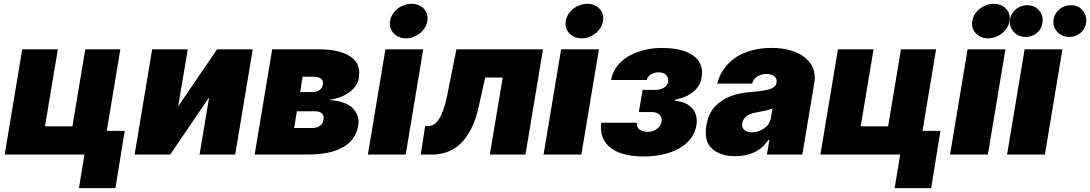

<svg xmlns="http://www.w3.org/2000/svg" viewBox="-20 -801 5649 995"><path d="M4.3 0 95.2 -545.5H279.8L213.1 -146.3H355.1L421.9 -545.5H603.7L533.4 -122.9H626.4L578.1 174H389.2L417.6 0Z M768.5 -545.5H953.1L903.4 -250L1105.1 -545.5H1289.8L1198.9 0H1014.2L1063.9 -296.9L862.2 0H677.6Z M1390.6 -545.5H1629.3Q1684.3 -545.5 1725.7 -536.4Q1767 -527.3 1795.5 -508.2Q1824.2 -489 1834.9 -461.5Q1845.5 -433.9 1839.5 -396.3Q1833.1 -355.8 1792.6 -324.6Q1752.8 -293.3 1683.2 -282.7Q1714.5 -281.2 1738.3 -275.6Q1762.1 -269.9 1780.2 -260.3Q1797.9 -251.1 1809.8 -238.5Q1821.7 -225.9 1828.7 -211.5Q1835.6 -197.1 1837.5 -181.5Q1839.5 -165.8 1836.6 -150.6Q1823.9 -76 1757.3 -38Q1690.7 0 1575.3 0H1299.7ZM1504.3 -137.8H1598Q1622.5 -137.8 1638 -149Q1653.4 -160.2 1656.2 -180.4Q1660.2 -201 1648.4 -212.7Q1636.7 -224.4 1612.2 -224.4H1518.5ZM1535.5 -323.9H1598Q1646 -323.9 1653.4 -363.6Q1656.2 -382.8 1643.5 -393.1Q1630.7 -403.4 1605.1 -403.4H1548.3Z M1977.3 -545.5H2173.3L2082.4 0H1886.4ZM2001.4 -691.8Q2004.6 -711.6 2015.1 -728Q2025.6 -744.3 2040.8 -756.2Q2056.1 -768.1 2074.8 -774.7Q2093.4 -781.2 2112.9 -781.2Q2153.1 -781.2 2176.8 -755.3Q2201 -729 2194.6 -691.8Q2191.4 -672.2 2180.8 -655.9Q2170.1 -639.6 2155 -627.7Q2139.9 -615.8 2121.4 -609Q2103 -602.3 2083.8 -602.3Q2044.7 -602.3 2019.5 -628.9Q1995.7 -654.5 2001.4 -691.8Z M2160.5 0 2183.2 -147.7H2200.3Q2232.2 -147.7 2256 -185.4Q2279.8 -223 2296.9 -304L2345.2 -545.5H2794L2703.1 0H2518.5L2585.2 -399.1H2494.3L2461.6 -251.4Q2446.4 -181.8 2421.9 -133.7Q2397.4 -85.6 2365.9 -55.9Q2334.5 -26.3 2296.9 -13.1Q2259.2 0 2217.3 0Z M2887.8 -545.5H3083.8L2992.9 0H2796.9ZM2911.9 -691.8Q2915.1 -711.6 2925.6 -728Q2936.1 -744.3 2951.3 -756.2Q2966.6 -768.1 2985.3 -774.7Q3003.9 -781.2 3023.4 -781.2Q3063.6 -781.2 3087.4 -755.3Q3111.5 -729 3105.1 -691.8Q3101.9 -672.2 3091.3 -655.9Q3080.6 -639.6 3065.5 -627.7Q3050.4 -615.8 3032 -609Q3013.5 -602.3 2994.3 -602.3Q2955.3 -602.3 2930 -628.9Q2906.2 -654.5 2911.9 -691.8Z M3095.9 -164.8H3280.5Q3278.8 -154.8 3282 -146.1Q3285.2 -137.4 3292.6 -131.2Q3300.1 -125 3311.1 -121.4Q3322.1 -117.9 3335.9 -117.9Q3350.1 -117.9 3362.4 -121.8Q3374.6 -125.7 3384.1 -132.6Q3393.5 -139.6 3399.9 -149.1Q3406.2 -158.7 3408.4 -170.5Q3410.5 -181.8 3407.7 -190.9Q3404.8 -199.9 3398.3 -206.5Q3391.7 -213.1 3381.6 -216.6Q3371.4 -220.2 3358.7 -220.2H3290.5L3310.4 -335.2H3378.6Q3391 -335.2 3402 -338.4Q3413 -341.6 3421.5 -347.1Q3430 -352.6 3435.5 -360.4Q3441.1 -368.3 3442.5 -377.8Q3445.3 -399.1 3432 -412.6Q3418.7 -426.1 3394.2 -426.1Q3382.5 -426.1 3371.8 -423.3Q3361.2 -420.5 3352.8 -415.1Q3344.5 -409.8 3339 -402.5Q3333.5 -395.2 3331.7 -386.4H3147Q3152 -415.8 3165.8 -439.6Q3179.7 -463.4 3199.8 -481.9Q3219.8 -500.4 3244.7 -513.7Q3269.5 -527 3296.7 -535.7Q3323.9 -544.4 3352.1 -548.5Q3380.3 -552.6 3407 -552.6Q3517 -552.6 3572.8 -512.8Q3628.6 -473 3615.8 -397.7Q3608.7 -355.8 3574.2 -326.3Q3539.8 -296.9 3478 -284.1L3476.6 -278.4Q3502.8 -277 3525.4 -268.3Q3547.9 -259.6 3563.7 -243.6Q3579.5 -227.6 3586.6 -204.4Q3593.7 -181.1 3588.8 -150.6Q3582.4 -112.2 3559.1 -82.4Q3535.9 -52.6 3499.6 -32Q3463.4 -11.4 3416.2 -0.7Q3369 9.9 3314.6 9.9Q3262.1 9.9 3219.1 -0.7Q3176.1 -11.4 3146.8 -33Q3117.5 -54.7 3103.9 -87.5Q3090.2 -120.4 3095.9 -164.8Z M3640.6 -150.6Q3650.6 -210.6 3683.2 -246.8Q3716.6 -283.7 3764.2 -301.7Q3811.8 -319.6 3869.3 -323.9Q3904.8 -326.7 3929.2 -330.4Q3953.5 -334.2 3969.5 -339.1Q4000 -348.7 4004.3 -372.2V-373.6Q4007.5 -394.9 3993.1 -406.2Q3978.7 -417.6 3953.1 -417.6Q3925.4 -417.6 3905.4 -405.5Q3885.3 -393.5 3877.8 -367.9H3697.4Q3708.5 -417.3 3744.3 -459.9Q3762.1 -481.2 3785.5 -498.2Q3808.9 -515.3 3838.2 -527.3Q3867.5 -539.4 3902.7 -546Q3937.9 -552.6 3978.7 -552.6Q4036.9 -552.6 4081.1 -538.7Q4125.4 -524.9 4153.9 -500.7Q4182.5 -476.6 4194.6 -443.9Q4206.7 -411.2 4200.3 -373.6L4137.8 0H3954.5L3967.3 -76.7H3963.1Q3931.1 -30.9 3887.8 -11.2Q3844.5 8.5 3791.2 8.5Q3713.4 8.5 3670.1 -30.5Q3626.8 -69.6 3640.6 -150.6ZM3876.4 -115.1Q3909.4 -115.1 3939.6 -135.7Q3969.5 -155.9 3975.9 -193.2L3983 -238.6Q3967 -232.2 3946.2 -227.6Q3925.4 -223 3902 -218.8Q3866.5 -213.4 3848 -198.3Q3829.5 -183.2 3826.7 -161.9Q3823.5 -139.6 3837.2 -127.3Q3850.9 -115.1 3876.4 -115.1Z M4231.5 0 4322.4 -545.5H4507.1L4440.3 -146.3H4582.4L4649.1 -545.5H4831L4760.7 -122.9H4853.7L4805.4 174H4616.5L4644.9 0Z M4994.3 -545.5H5190.3L5099.4 0H4903.4ZM5018.5 -691.8Q5021.7 -711.6 5032.1 -728Q5042.6 -744.3 5057.9 -756.2Q5073.2 -768.1 5091.8 -774.7Q5110.4 -781.2 5130 -781.2Q5170.1 -781.2 5193.9 -755.3Q5218 -729 5211.6 -691.8Q5208.5 -672.2 5197.8 -655.9Q5187.1 -639.6 5172.1 -627.7Q5157 -615.8 5138.5 -609Q5120 -602.3 5100.9 -602.3Q5061.8 -602.3 5036.6 -628.9Q5012.8 -654.5 5018.5 -691.8Z M5289.8 -545.5H5485.8L5394.9 0H5198.9ZM5440.3 -703.1Q5443.2 -718.8 5451.5 -731.7Q5459.9 -744.7 5471.8 -754.1Q5483.7 -763.5 5498.4 -768.8Q5513.1 -774.1 5528.4 -774.1Q5568.5 -774.1 5591.3 -746.4Q5614.3 -718 5608 -680.4Q5605.8 -665.1 5598 -652Q5590.2 -638.8 5578.5 -629.4Q5566.8 -620 5552.4 -614.7Q5538 -609.4 5522.7 -609.4Q5482.2 -609.4 5458.1 -637.1Q5433.9 -664.8 5440.3 -703.1ZM5214.5 -703.1Q5217.3 -718.8 5225.7 -731.7Q5234 -744.7 5245.9 -754.1Q5257.8 -763.5 5272.5 -768.8Q5287.3 -774.1 5302.6 -774.1Q5342.7 -774.1 5365.4 -746.4Q5388.5 -718 5382.1 -680.4Q5380 -665.1 5372.2 -652Q5364.3 -638.8 5352.6 -629.4Q5340.9 -620 5326.5 -614.7Q5312.1 -609.4 5296.9 -609.4Q5256.4 -609.4 5232.2 -637.1Q5208.1 -664.8 5214.5 -703.1Z"/></svg>

Font: Inter P Black
Style: Italic
Weight: 900
Italic angle: -9.40001°
Designer: Rasmus Andersson
Foundry: rsms
Version: Version 3.018;git-588b23468